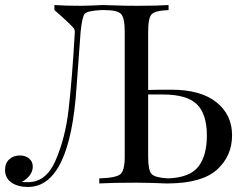

<svg xmlns="http://www.w3.org/2000/svg" viewBox="-23 -728 971 762"><path d="M657 -372Q773 -372 835.5 -322.5Q898 -273 898 -191Q898 -109 838.5 -55Q779 -1 646 0H645H635Q623 0 581 -2L518 -3Q424 -3 371 0V-20Q437 -22 454.5 -36.5Q472 -51 472 -106V-602Q472 -657 457.5 -672.5Q443 -688 391 -688H378Q324 -685 313.5 -673.5Q303 -662 297 -602Q296 -589 281 -385Q255 14 88 14Q48 14 22.5 -3.5Q-3 -21 -3 -54Q-3 -80 13.5 -95.5Q30 -111 56 -111Q78 -111 92.5 -99Q107 -87 107 -67Q107 -31 64 -6Q70 -5 88 -5Q160 -5 197 -90Q236 -179 249 -291Q264 -422 274 -602Q274 -609 270.5 -614.5Q267 -620 249 -637.5Q231 -655 193 -688V-708Q235 -705 296 -705Q321 -705 340 -706Q380 -708 384 -708Q395 -708 453 -706Q483 -705 527 -705Q604 -705 646 -708V-688Q593 -686 579 -671.5Q565 -657 565 -602V-371Q598 -372 657 -372ZM643 -20Q730 -23 764 -66.5Q798 -110 798 -190Q798 -276 758 -314.5Q718 -353 623 -353H565V-106Q565 -52 578.5 -37.5Q592 -23 643 -20Z"/></svg>

Font: Playfair Display
Style: Regular
Weight: 400
Designer: Claus Eggers S?rensen
Foundry: Claus Eggers S?rensen
Version: Version 1.003